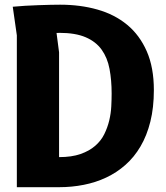

<svg xmlns="http://www.w3.org/2000/svg" viewBox="-20 -778 690 798"><path d="M33 -750Q57.5 -752.5 85 -754Q112.5 -755.5 139.2 -756.5Q166 -757.5 189.8 -758Q213.5 -758.5 230 -758.5Q314 -758.5 385.2 -738.2Q456.5 -718 508.5 -675Q560.5 -632 590 -564.8Q619.5 -497.5 619.5 -403.5Q619.5 -331 605 -272.8Q590.5 -214.5 564.2 -169.8Q538 -125 501.5 -92.8Q465 -60.5 421.2 -40Q377.5 -19.5 328 -9.8Q278.5 0 226 0H50V-631ZM225.5 -560.5V-125Q278 -125 314.5 -137.8Q351 -150.5 375.5 -171.8Q400 -193 413.5 -220.5Q427 -248 434 -277.2Q441 -306.5 442.5 -335.5Q444 -364.5 444 -389Q444 -445 435.2 -491.5Q426.5 -538 402.5 -571.5Q378.5 -605 336 -623.2Q293.5 -641.5 226 -641.5Q224.5 -641.5 222.8 -641.2Q221 -641 219 -641H215Z"/></svg>

Font: B612 Mono
Style: Bold
Weight: 700
Version: Version 1.005